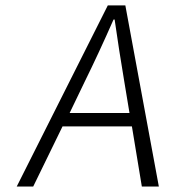

<svg xmlns="http://www.w3.org/2000/svg" viewBox="-20 -680 640 700"><path d="M41 0 373 -660.2H437L559.1 0H497.1L460.9 -219.2H208L101.1 0ZM233.9 -268.1H452.1L433.1 -382.8Q414.1 -495.6 397.9 -608.9H394Q340.8 -487.8 289.1 -382.8Z"/></svg>

Font: Office Code Pro D Light Italic
Style: Regular
Weight: 300
Italic angle: -9°
Designer: Nathan Rutzky & Paul D. Hunt
Foundry: Adobe Systems Incorporated
Version: Version 1.004;PS 001.004;hotconv 1.0.70;makeotf.lib2.5.58329